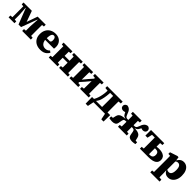

<svg xmlns="http://www.w3.org/2000/svg" viewBox="535 -2426 4559 4559"><g transform="rotate(45 2814.0 -146.5)"><path d="M313 -46 158 -445H124V-500H307L410 -213H401L502 -500H583L584 -446H548L399 -46ZM541 0V-219L559 -500H717Q716 -471 716 -432.5Q716 -394 715.5 -355.5Q715 -317 715 -282V-218Q715 -184 715.5 -145Q716 -106 716 -68Q716 -30 717 0ZM26 0V-61L114 -69H142L223 -61V0ZM482 0V-61L581 -71H670L773 -61V0ZM28 -439V-500H126V-429H114ZM88 0V-500H147L166 -218V0ZM655 -429V-500H773V-439L685 -429Z M1102 15Q1021 15 960 -15.5Q899 -46 864.5 -104Q830 -162 830 -246Q830 -330 864 -390.5Q898 -451 958 -483.5Q1018 -516 1094 -516Q1164 -516 1214.5 -488.5Q1265 -461 1292.5 -412.5Q1320 -364 1320 -299Q1320 -280 1318.5 -266Q1317 -252 1314 -236H945V-291H1125Q1144 -302 1150.5 -316.5Q1157 -331 1157 -359Q1157 -391 1149 -412.5Q1141 -434 1126.5 -445Q1112 -456 1093 -456Q1069 -456 1051.5 -439Q1034 -422 1025 -381.5Q1016 -341 1016 -270Q1016 -208 1035.5 -167.5Q1055 -127 1088 -107.5Q1121 -88 1161 -88Q1201 -88 1229 -101.5Q1257 -115 1279 -140L1323 -106Q1301 -69 1271 -41.5Q1241 -14 1199.5 0.5Q1158 15 1102 15Z M1430 0Q1430 -30 1430.5 -67.5Q1431 -105 1431 -144Q1431 -183 1431 -217V-283Q1431 -317 1431 -356Q1431 -395 1430.5 -433Q1430 -471 1430 -500H1614Q1614 -471 1613.5 -433Q1613 -395 1613 -356Q1613 -317 1613 -283V-238Q1613 -194 1613 -150.5Q1613 -107 1613.5 -68.5Q1614 -30 1614 0ZM1777 0Q1778 -31 1778 -69Q1778 -107 1778.5 -150.5Q1779 -194 1779 -238V-283Q1779 -317 1778.5 -356Q1778 -395 1778 -433Q1778 -471 1777 -500H1962Q1961 -471 1961 -433Q1961 -395 1960.5 -356Q1960 -317 1960 -283V-217Q1960 -183 1960.5 -144Q1961 -105 1961 -67.5Q1961 -30 1962 0ZM1374 0V-61L1477 -71H1568L1670 -61V0ZM1374 -439V-500H1670V-439L1568 -429H1477ZM1722 0V-61L1824 -71H1915L2017 -61V0ZM1722 -439V-500H2017V-439L1915 -429H1824ZM1561 -230V-294H1830V-230Z M2069 0V-61L2172 -71H2267L2365 -61V0ZM2426 0V-61L2520 -71H2615L2717 -61V0ZM2125 0Q2125 -30 2125.5 -67.5Q2126 -105 2126 -144Q2126 -183 2126 -217V-283Q2126 -317 2126 -356Q2126 -395 2125.5 -433Q2125 -471 2125 -500H2304L2298 0ZM2269 -67 2245 -153H2277L2397 -299L2517 -435L2540 -347H2511L2390 -202ZM2487 0 2493 -500H2662Q2661 -471 2661 -433Q2661 -395 2660.5 -356Q2660 -317 2660 -283V-217Q2660 -183 2660.5 -144Q2661 -105 2661 -67.5Q2661 -30 2662 0ZM2069 -439V-500H2365V-439L2267 -429H2172ZM2426 -439V-500H2717V-439L2615 -429H2520Z M3316 0H2823L2886 -47L2845 156H2769L2765 -64H3374L3370 156H3295L3254 -47ZM3100 0Q3101 -30 3101 -67.5Q3101 -105 3101.5 -144Q3102 -183 3102 -217V-283Q3102 -317 3101.5 -356Q3101 -395 3101 -433Q3101 -471 3100 -500H3285Q3284 -471 3284 -433Q3284 -395 3283.5 -356Q3283 -317 3283 -283V-217Q3283 -183 3283.5 -144Q3284 -105 3284 -67.5Q3284 -30 3285 0ZM2837 -439V-500H2957V-429H2932ZM3213 -429V-500H3357V-439L3251 -429ZM2819 -48Q2842 -82 2860.5 -125.5Q2879 -169 2893 -224Q2907 -279 2915 -347.5Q2923 -416 2925 -500H3002Q3000 -410 2991 -334.5Q2982 -259 2965 -198Q2955 -160 2939 -128Q2923 -96 2901 -71V-20ZM2976 -436V-500H3136V-436Z M3411 0V-59L3575 -75L3453 -8L3484 -141Q3493 -182 3517.5 -207Q3542 -232 3588 -244Q3634 -256 3707 -258L3700 -256Q3670 -262 3649 -272.5Q3628 -283 3613.5 -300.5Q3599 -318 3587 -345Q3574 -375 3561 -396.5Q3548 -418 3532 -440L3615 -397Q3595 -378 3570.5 -366.5Q3546 -355 3514 -355Q3478 -355 3453.5 -377Q3429 -399 3429 -435Q3429 -467 3449.5 -487.5Q3470 -508 3501 -516Q3536 -511 3561.5 -496Q3587 -481 3606.5 -453Q3626 -425 3642 -377Q3654 -342 3666 -322Q3678 -302 3693.5 -294.5Q3709 -287 3732 -287H3812V-226H3735Q3712 -226 3697.5 -220.5Q3683 -215 3675 -203Q3667 -191 3663 -171L3646 -79Q3637 -28 3602.5 -7.5Q3568 13 3511 13Q3481 13 3454.5 8Q3428 3 3411 0ZM4283 0Q4266 3 4239 8Q4212 13 4183 13Q4126 13 4091.5 -7.5Q4057 -28 4048 -79L4031 -171Q4027 -191 4019 -203Q4011 -215 3996.5 -220.5Q3982 -226 3959 -226H3882V-287H3962Q3985 -287 4000.5 -294.5Q4016 -302 4028 -322Q4040 -342 4052 -377Q4068 -425 4087.5 -453Q4107 -481 4132.5 -496Q4158 -511 4193 -516Q4224 -508 4244.5 -487.5Q4265 -467 4265 -435Q4265 -399 4240.5 -377Q4216 -355 4179 -355Q4148 -355 4123.5 -366.5Q4099 -378 4079 -397L4162 -440Q4146 -418 4133 -396.5Q4120 -375 4107 -345Q4095 -318 4080.5 -300.5Q4066 -283 4045.5 -272.5Q4025 -262 3994 -256L3986 -258Q4060 -256 4105.5 -244Q4151 -232 4176 -207Q4201 -182 4210 -141L4241 -8L4118 -75L4283 -59ZM3758 0Q3758 -31 3758.5 -68.5Q3759 -106 3759 -146.5Q3759 -187 3759 -225V-282Q3759 -317 3759 -356Q3759 -395 3758.5 -433Q3758 -471 3758 -500H3936Q3936 -471 3935.5 -433Q3935 -395 3935 -356Q3935 -317 3935 -282V-225Q3935 -187 3935 -146.5Q3935 -106 3935.5 -68.5Q3936 -31 3936 0ZM3699 0V-61L3802 -71H3893L3993 -61V0ZM3699 -439V-500H3995V-439L3893 -429H3802Z M4629 0V-60H4709Q4759 -60 4784 -85Q4809 -110 4809 -160Q4809 -212 4784 -235.5Q4759 -259 4704 -259Q4678 -259 4653.5 -255.5Q4629 -252 4607 -246V-298Q4637 -307 4676.5 -313.5Q4716 -320 4761 -320Q4836 -320 4885 -300.5Q4934 -281 4958 -246Q4982 -211 4982 -164Q4982 -127 4968 -96.5Q4954 -66 4923.5 -44.5Q4893 -23 4842.5 -11.5Q4792 0 4719 0ZM4498 0Q4498 -30 4498.5 -67.5Q4499 -105 4499 -144Q4499 -183 4499 -217V-283Q4499 -317 4499 -356Q4499 -395 4498.5 -433Q4498 -471 4498 -500H4682Q4682 -471 4681.5 -433Q4681 -395 4681 -356Q4681 -317 4681 -283V-217Q4681 -183 4681 -144Q4681 -105 4681.5 -67.5Q4682 -30 4682 0ZM4308 -311 4309 -500H4590V-436H4356L4419 -491L4379 -311ZM4435 0V-61L4545 -71H4574V0ZM4593 -429V-500H4753V-439L4636 -429Z M5007 223V161L5108 151H5212L5318 161V223ZM5063 223Q5064 181 5064 142.5Q5064 104 5064.5 68.5Q5065 33 5065 -2V-273Q5065 -296 5064.5 -314.5Q5064 -333 5064 -350Q5064 -367 5063 -386L5001 -391V-445L5193 -508L5229 -503L5241 -413L5246 -405V-90L5241 -83L5245 3Q5245 36 5245 71Q5245 106 5245.5 144Q5246 182 5246 223ZM5391 15Q5350 15 5322 2.5Q5294 -10 5274.5 -32Q5255 -54 5240 -83H5196L5201 -153Q5226 -123 5251 -105.5Q5276 -88 5310 -88Q5340 -88 5361.5 -104.5Q5383 -121 5395 -156.5Q5407 -192 5407 -248Q5407 -332 5381.5 -369Q5356 -406 5311 -406Q5286 -406 5265 -394.5Q5244 -383 5227 -367.5Q5210 -352 5197 -338L5192 -411H5240Q5259 -441 5280.5 -464.5Q5302 -488 5331 -502Q5360 -516 5400 -516Q5456 -516 5500.5 -485.5Q5545 -455 5570.5 -396Q5596 -337 5596 -250Q5596 -167 5568.5 -107.5Q5541 -48 5494.5 -16.5Q5448 15 5391 15Z"/></g></svg>

Font: Source Serif 4 ExtraBold
Style: Regular
Weight: 800
Designer: Frank Grießhammer
Foundry: Adobe Systems Incorporated
Version: Version 4.004;hotconv 1.0.116;makeotfexe 2.5.65601